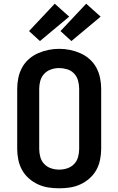

<svg xmlns="http://www.w3.org/2000/svg" viewBox="-20 -1010 640 1038"><path d="M300 8Q270 8 241 3.5Q212 -1 185 -13.5Q158 -26 135.5 -46Q113 -66 99 -91.5Q85 -117 79 -146.5Q73 -176 73 -205V-530Q73 -559 79 -588.5Q85 -618 99 -644Q113 -670 135.5 -690Q158 -710 185 -722Q212 -734 241 -740Q270 -746 300 -746Q330 -746 359 -740Q388 -734 415 -722Q442 -710 464.5 -690Q487 -670 501 -644Q515 -618 521 -588.5Q527 -559 527 -530V-205Q527 -176 521 -146.5Q515 -117 501 -91.5Q487 -66 464.5 -46Q442 -26 415 -13.5Q388 -1 359 3.5Q330 8 300 8ZM300 -93Q322 -93 343.5 -100Q365 -107 380.5 -123Q396 -139 402 -161Q408 -183 408 -205V-530Q408 -552 402 -574Q396 -596 380.5 -612.5Q365 -629 343 -635.5Q321 -642 299 -642Q277 -642 255.5 -634.5Q234 -627 219 -611Q204 -595 198 -573.5Q192 -552 192 -530V-205Q192 -183 198 -161Q204 -139 219.5 -123Q235 -107 256.5 -100Q278 -93 300 -93ZM366 -788 307 -842 446 -990 524 -920ZM196 -788 137 -842 276 -990 354 -920Z"/></svg>

Font: Iosevka Custom Extended
Style: Bold
Weight: 700
Width: 7
Monospace: yes
Designer: Belleve Invis
Foundry: Belleve Invis
Version: Version 11.2.4; ttfautohint (v1.8.4)